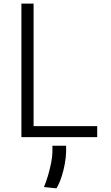

<svg xmlns="http://www.w3.org/2000/svg" viewBox="-20 -747 602 1046"><path d="M96.6 0V-727.3H163V-59.7H509.6V0ZM340.2 46.9V79.9Q339.5 108.7 333.3 144.2Q327.1 179.7 315.7 215.2Q304.3 250.7 287.6 279.1L219.5 272Q232.2 241.8 242.5 206.1Q252.8 170.5 259.2 136.9Q265.6 103.3 265.6 79.5V46.9Z"/></svg>

Font: Inter UI Light
Style: Regular
Weight: 300
Designer: Rasmus Andersson
Foundry: rsms
Version: 3.2;8d6f07862